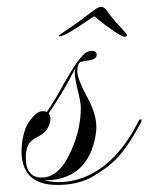

<svg xmlns="http://www.w3.org/2000/svg" viewBox="-20 -512 421 544"><path d="M142 12Q41 12 41 -84Q41 -111 50 -142V-141Q55 -159 69 -176Q86 -197 100 -197Q100 -197 103 -197Q106 -197 113 -195L124 -212Q138 -233 149.5 -254.5Q161 -276 174 -297Q211 -361 230 -366Q236 -368 239 -368Q254 -368 254 -357Q254 -344 232 -341Q212 -338 207 -336Q199 -330 199 -310Q199 -289 226 -239Q253 -190 253 -152Q253 -142 251.5 -133Q250 -124 248 -114Q221 -1 105 -1Q128 4 147 4Q182 4 215 -8.5Q248 -21 276 -43Q305 -66 329.5 -98.5Q354 -131 372 -168Q375 -174 378 -174Q384 -174 379 -164Q363 -134 345.5 -107.5Q328 -81 308 -60Q284 -36 243 -12Q202 12 142 12ZM98 -9Q149 -9 182 -86Q209 -146 209 -207Q209 -215 206.5 -228.5Q204 -242 199 -261Q195 -279 193 -292.5Q191 -306 192 -316Q173 -278 154 -247Q135 -216 118 -191Q123 -183 123 -175Q123 -161 112 -144Q105 -134 88 -125Q71 -116 64 -108Q53 -92 53 -66Q53 -9 98 -9ZM332 -408Q327 -408 311.5 -418Q296 -428 278 -441.5Q260 -455 247 -466Q222 -450 194.5 -431.5Q167 -413 153 -410Q146 -408 147 -411Q148 -413 158.5 -420Q169 -427 183 -436.5Q197 -446 205 -452Q228 -469 242 -480Q256 -491 263 -492Q267 -493 271 -492Q276 -491 284 -480Q292 -469 306 -452Q311 -446 319.5 -437Q328 -428 334.5 -420.5Q341 -413 340 -411Q339 -408 332 -408Z"/></svg>

Font: Imperial Script
Style: Regular
Weight: 400
Designer: Robert E. Leuschke
Foundry: Robert E. Leuschke
Version: Version 1.010; ttfautohint (v1.8.3)